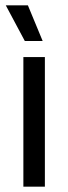

<svg xmlns="http://www.w3.org/2000/svg" viewBox="-20 -703 256 723"><path d="M149 0H68V-488H149ZM140.5 -549 85 -683H2V-682.5L73.5 -548.5H140.5Z"/></svg>

Font: Anek Malayalam Medium
Style: Regular
Weight: 400
Version: Version 1.003